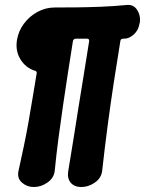

<svg xmlns="http://www.w3.org/2000/svg" viewBox="-20 -730 581 769"><path d="M48 -570Q54 -606 76 -635.5Q98 -665 130.5 -682.5Q163 -700 199 -700Q240 -700 287 -700.5Q334 -701 385 -703Q436 -705 487 -710Q515 -713 529.5 -690Q544 -667 540 -638L539 -637Q535 -609 516 -592Q497 -575 477 -575H473Q463 -575 462 -565Q448 -480 435.5 -398Q423 -316 411.5 -229.5Q400 -143 389 -44Q385 -16 359.5 1.5Q334 19 306 19H305Q278 19 263.5 2Q249 -15 253 -43Q265 -113 275 -177.5Q285 -242 295 -304Q305 -366 315.5 -430.5Q326 -495 337 -565Q338 -575 329 -575H284Q274 -575 272 -565Q261 -495 251 -431Q241 -367 232 -304.5Q223 -242 214.5 -178.5Q206 -115 199 -44Q195 -16 169.5 1.5Q144 19 116 19H115Q88 19 68 1.5Q48 -16 54 -45Q66 -99 76 -147Q86 -195 94 -240.5Q102 -286 110 -334.5Q118 -383 127 -437Q128 -445 119 -447Q82 -459 61.5 -493Q41 -527 48 -570Z"/></svg>

Font: Winky Sans
Style: Bold Italic
Weight: 700
Italic angle: -8.97852°
Designer: Simon Atzbach
Foundry: typofactur
Version: Version 1.205